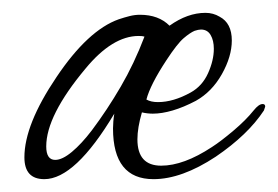

<svg xmlns="http://www.w3.org/2000/svg" viewBox="-20 -279 433 299"><path d="M49 0Q18 0 18 -34Q18 -85 68 -159Q117 -232 165 -249Q174 -252 182 -254Q190 -256 198 -256Q227 -256 244 -239Q272 -259 300 -259Q312 -259 322 -253Q341 -243 341 -216Q341 -191 325.5 -163.5Q310 -136 285 -122Q266 -112 249 -107Q232 -102 218 -102Q214 -102 209.5 -102.5Q205 -103 201 -104Q194 -80 194 -62Q194 -21 231 -21Q266 -21 310 -50Q324 -59 343.5 -75.5Q363 -92 375 -107Q383 -117 389 -117Q393 -117 393 -113Q393 -113 391 -107Q366 -69 316 -35Q263 0 219 0Q156 0 156 -79Q156 -84 156.5 -90Q157 -96 158 -102Q97 0 49 0ZM208 -124Q215 -120 226 -120Q250 -120 277 -135Q295 -145 304 -165Q313 -185 313 -203Q313 -216 308 -224.5Q303 -233 293 -233Q291 -233 288.5 -232.5Q286 -232 283 -231Q276 -228 266 -219.5Q256 -211 239 -185Q214 -147 208 -124ZM66 -30Q77 -30 92 -42.5Q107 -55 123 -76Q147 -108 168 -144Q189 -180 205 -222Q202 -223 196 -223Q155 -223 113 -172Q52 -99 52 -51Q52 -30 66 -30Z"/></svg>

Font: Corinthia
Style: Regular
Weight: 400
Designer: Robert E. Leuschke
Foundry: Robert E. Leuschke
Version: Version 1.013; ttfautohint (v1.8.3)